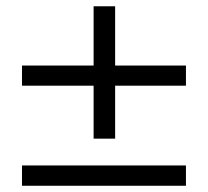

<svg xmlns="http://www.w3.org/2000/svg" viewBox="-20 -619 660 609"><path d="M345.2 -411.1H569.8V-347.2H345.2V-179.2H276.9V-347.2H49.8V-411.1H276.9V-599.1H345.2ZM49.8 -94.2H569.8V-29.8H49.8Z"/></svg>

Font: Amethysta
Style: Regular
Weight: 400
Designer: Konstantin Vinogradov, Alexei Vanyashin
Foundry: Cyreal (www.cyreal.org)
Version: Version 1.002